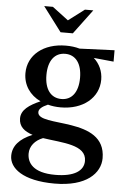

<svg xmlns="http://www.w3.org/2000/svg" viewBox="-63 -771 704 1075"><g transform="rotate(5 288.5 -233.5)"><path d="M282 -216C223 -216 187 -262 187 -343C187 -424 223 -470 282 -470C340 -470 376 -424 376 -343C376 -262 340 -216 282 -216ZM30 125C30 194 106 259 285 259C463 259 541 179 541 94C541 -143 160 -43 160 -132C160 -148 175 -163 210 -178C232 -172 256 -169 282 -169C407 -169 495 -241 495 -343C495 -390 476 -431 443 -461L555 -450V-514L359 -506C335 -513 309 -516 282 -516C156 -516 69 -445 69 -343C69 -276 106 -222 167 -193C105 -166 61 -136 61 -88C61 -41 93 -17 139 -2C66 28 30 70 30 125ZM126 104C126 62 155 28 199 11C309 28 444 26 444 118C444 173 392 210 284 210C159 210 126 155 126 104ZM141 -726 245 -588H314L417 -726H370L280 -658L190 -726Z"/></g></svg>

Font: LT Superior Serif Semibold
Style: Regular
Weight: 600
Designer: Daniel Lyons
Foundry: LyonsType
Version: Version 2.120;FEAKit 1.0